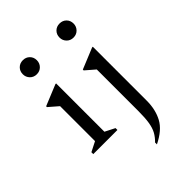

<svg xmlns="http://www.w3.org/2000/svg" viewBox="-266 -815 1158 1158"><g transform="rotate(-45 313.5 -235.5)"><path d="M154 -581Q128 -581 111 -598.5Q94 -616 94 -641Q94 -667 111 -684Q128 -701 154 -701Q180 -701 197 -684Q214 -667 214 -641Q214 -616 197 -598.5Q180 -581 154 -581ZM54 0V-16L117 -48V-346L57 -398V-405L191 -460H197V-48L260 -16V0ZM467 -581Q441 -581 424 -598.5Q407 -616 407 -641Q407 -667 424 -684Q441 -701 467 -701Q493 -701 510 -684Q527 -667 527 -641Q527 -616 510 -598.5Q493 -581 467 -581ZM367 230V214Q390 192 404 166.5Q418 141 424 103.5Q430 66 430 10V-346L370 -398V-405L504 -460H510V0Q510 76 479.5 133Q449 190 367 230Z"/></g></svg>

Font: Spectral
Style: Regular
Weight: 400
Designer: Jean-Baptiste Levee
Foundry: Production Type
Version: Version 2.001